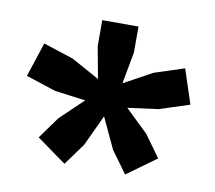

<svg xmlns="http://www.w3.org/2000/svg" viewBox="-57 -873 629 561"><g transform="rotate(10 257.5 -592.0)"><path d="M320 -568.5 387.5 -503.5 434.5 -438.5 347.5 -375.5 300.5 -440 257.5 -532 214.5 -440 167.5 -375.5 80 -438.5 127 -503.5 195 -568.5 104 -580.5 15 -609.5 48.5 -711.5 137.5 -682.5 221 -636.5 203.5 -731V-808H311V-731L293.5 -636.5L377.5 -682.5L466.5 -711.5L500 -609.5L410.5 -580.5Z"/></g></svg>

Font: Encode Sans SmExp
Style: Bold
Weight: 700
Width: 6
Designer: Multiple Designers
Foundry: Impallari Type
Version: Version 3.002; ttfautohint (v1.8.3) -l 8 -r 50 -G 200 -x 14 